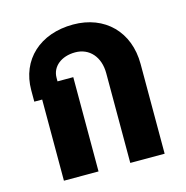

<svg xmlns="http://www.w3.org/2000/svg" viewBox="-93 -689 753 777"><g transform="rotate(-15 284.0 -300.5)"><path d="M81 0H226V-395H160V-410C160 -457 201 -490 259 -490C319 -490 359 -444 359 -376V0H503V-376C503 -511 413 -601 280 -601C141 -601 48 -515 48 -388V-340H81Z"/></g></svg>

Font: Vanilla Cream Black
Style: Regular
Weight: 900
Designer: Jeremy Tribby, Jinavaṁso
Foundry: Tribby Type
Version: Version 1.422;Glyphs 3.1.2 (3151)